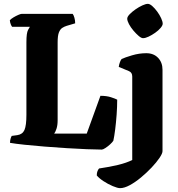

<svg xmlns="http://www.w3.org/2000/svg" viewBox="-20 -776 922 996"><path d="M508 0Q479 0 430.5 -2Q382 -4 325.5 -7.5Q269 -11 212.5 -15.5Q156 -20 108.5 -25Q61 -30 32 -35Q32 -47 35 -57Q38 -67 41 -71L70 -75Q97 -79 107 -102Q117 -125 117 -180V-557Q117 -605 125.5 -620.5Q134 -636 135 -637H43Q40 -640 36 -649.5Q32 -659 31 -671Q37 -678 49.5 -685.5Q62 -693 74.5 -698.5Q87 -704 92 -704H357Q362 -698 366 -684Q370 -670 370 -655L326 -642Q313 -638 302.5 -631Q292 -624 285.5 -607.5Q279 -591 279 -556V-152Q279 -126 273 -108Q267 -90 261 -83H430L501 -279Q533 -279 556 -271.5Q579 -264 588 -259Q588 -222 585 -181Q582 -140 577.5 -104.5Q573 -69 568 -46Q563 -38 551 -27Q539 -16 526.5 -8Q514 0 508 0ZM603 200Q590 200 565 189.5Q540 179 516.5 163.5Q493 148 482 134Q482 120 486 111Q490 102 494 98Q549 90 592.5 79.5Q636 69 666 54V-379Q666 -400 649 -407L596 -429Q598 -443 602.5 -454.5Q607 -466 611 -470Q628 -478 665 -489Q702 -500 739 -500Q777 -500 800 -476Q823 -452 823 -414V8Q823 20 807.5 43Q792 66 766.5 93Q741 120 711.5 144.5Q682 169 653.5 184.5Q625 200 603 200ZM722 -578Q713 -578 699.5 -589.5Q686 -601 672 -617.5Q658 -634 649 -651Q640 -668 640 -679Q640 -689 652.5 -702Q665 -715 683 -727.5Q701 -740 718.5 -748Q736 -756 747 -756Q757 -756 770 -744.5Q783 -733 795.5 -716Q808 -699 816 -681.5Q824 -664 824 -653Q824 -644 813 -631Q802 -618 785 -606Q768 -594 751 -586Q734 -578 722 -578Z"/></svg>

Font: Texturina 72pt Black
Style: Regular
Weight: 900
Designer: Guillermo Torres Carreño
Foundry: Omnibus-Type
Version: Version 1.002; ttfautohint (v1.8.3)